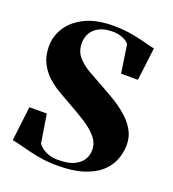

<svg xmlns="http://www.w3.org/2000/svg" viewBox="-139 -860 877 976"><g transform="rotate(20 300.0 -372.0)"><path d="M280.5 11Q222 11 169.8 0.5Q117.5 -10 79.5 -20.8Q41.5 -31.5 25 -33L47.5 -219.5H141.5L166 -66.5Q173 -55.5 187.2 -44.2Q201.5 -33 223 -25.5Q244.5 -18 272 -17.5Q328 -17 360.8 -32.2Q393.5 -47.5 407.8 -71.8Q422 -96 422 -122Q422 -162 395.5 -193Q369 -224 325.8 -251.2Q282.5 -278.5 233 -306Q202.5 -323 168 -343Q133.5 -363 103.2 -390.2Q73 -417.5 53.8 -455.5Q34.5 -493.5 34.5 -546.5Q34.5 -599 64.5 -646.8Q94.5 -694.5 155.8 -724.8Q217 -755 310 -755Q353.5 -755 390.5 -749.5Q427.5 -744 457.2 -736.8Q487 -729.5 508 -723.8Q529 -718 540 -717L518 -539H427L404.5 -690Q400.5 -697.5 388 -705.8Q375.5 -714 356 -720Q336.5 -726 310.5 -725.5Q269 -725 241.2 -710.2Q213.5 -695.5 199.8 -671.2Q186 -647 186 -618Q186 -572 213.2 -541.8Q240.5 -511.5 282 -488.8Q323.5 -466 366 -442Q398 -424.5 434.8 -402.2Q471.5 -380 504.2 -351.5Q537 -323 557.5 -287.8Q578 -252.5 578 -208.5Q578 -166 562.5 -126.8Q547 -87.5 512.8 -56.5Q478.5 -25.5 421.2 -7.2Q364 11 280.5 11Z"/></g></svg>

Font: Merriweather 144pt Black
Style: Regular
Weight: 900
Version: Version 2.100